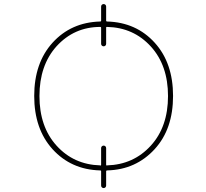

<svg xmlns="http://www.w3.org/2000/svg" viewBox="-20 -871 1040 967"><path d="M489.3 63.5V-8.8Q489.3 -12.7 484.4 -12.7Q411.1 -14.6 351.1 -41.5Q291 -68.4 244.6 -119.6Q198.2 -170.9 175.3 -237.8Q152.3 -304.7 152.3 -387.7Q152.3 -470.7 175.3 -537.6Q198.2 -604.5 244.6 -655.8Q291 -707 351.1 -733.9Q411.1 -760.7 484.4 -762.7Q489.3 -762.7 489.3 -766.6V-837.9Q489.3 -843.8 493.2 -847.2Q497.1 -850.6 502 -850.6Q506.8 -850.6 510.7 -847.2Q514.6 -843.8 514.6 -837.9V-766.6Q514.6 -762.7 519.5 -762.7Q592.8 -760.7 652.8 -733.9Q712.9 -707 759.3 -655.8Q805.7 -604.5 828.6 -537.6Q851.6 -470.7 851.6 -387.7Q851.6 -304.7 828.6 -237.8Q805.7 -170.9 758.8 -119.6Q711.9 -68.4 652.3 -41.5Q592.8 -14.6 519.5 -12.7Q514.6 -12.7 514.6 -8.8V63.5Q514.6 69.3 510.7 72.8Q506.8 76.2 502 76.2Q497.1 76.2 493.2 72.8Q489.3 69.3 489.3 63.5ZM514.6 -42Q514.6 -37.1 519.5 -37.1V-38.1Q652.3 -42 739.3 -137.2Q826.2 -232.4 826.2 -387.2Q826.2 -542 739.3 -637.2Q652.3 -732.4 519.5 -735.4Q514.6 -736.3 514.6 -731.4V-650.4Q514.6 -644.5 510.7 -641.1Q506.8 -637.7 502 -637.7Q497.1 -637.7 493.2 -641.1Q489.3 -644.5 489.3 -650.4V-731.4Q489.3 -735.4 485.4 -735.4Q353.5 -735.4 264.6 -637.7Q178.7 -542 178.7 -387.2Q178.7 -232.4 265.1 -137.2Q351.6 -42 484.4 -38.1V-37.1Q489.3 -37.1 489.3 -42V-125Q489.3 -130.9 493.2 -134.3Q497.1 -137.7 502 -137.7Q506.8 -137.7 510.7 -134.3Q514.6 -130.9 514.6 -125Z"/></svg>

Font: Rounded Mgen+ 1mn thin
Style: Regular
Weight: 100
Designer: [Source Han Sans]
Ryoko NISHIZUKA  (kana & ideographs); Paul D. Hunt (Latin, Greek & Cyrillic); Wenlong ZHANG  (bopomofo
Version: Version 1.059.20150602